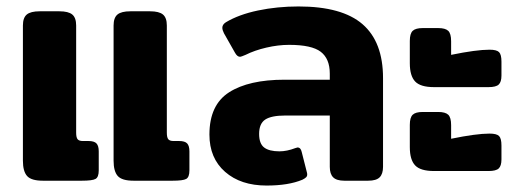

<svg xmlns="http://www.w3.org/2000/svg" viewBox="-20 -560 1605 595"><path d="M51 -62V-481Q51 -505 63 -515Q75 -525 103 -525H164Q192 -525 204 -515Q216 -505 216 -481V-149Q216 -134 220.5 -128.5Q225 -123 237 -123H254Q272 -123 279 -115.5Q286 -108 286 -91V-32Q286 -11 276 -5.5Q266 0 234 0H113Q77 0 64 -14.5Q51 -29 51 -62ZM332 -62V-481Q332 -505 344 -515Q356 -525 384 -525H445Q473 -525 485 -515Q497 -505 497 -481V-149Q497 -134 501.5 -128.5Q506 -123 518 -123H535Q553 -123 560 -115.5Q567 -108 567 -91V-32Q567 -11 557 -5.5Q547 0 515 0H394Q358 0 345 -14.5Q332 -29 332 -62Z M629 -143Q629 -235 690 -274Q751 -313 862 -313H1002V-332Q1002 -378 974 -399.5Q946 -421 876 -421Q842 -421 805.5 -412.5Q769 -404 741 -390Q727 -384 724 -384Q715 -384 708 -397L674 -457Q669 -467 669 -474Q669 -484 680 -491Q720 -515 779.5 -527.5Q839 -540 905 -540Q1040 -540 1103.5 -485Q1167 -430 1167 -318V-43Q1167 -21 1156.5 -10.5Q1146 0 1121 0H1047Q1023 0 1012.5 -10.5Q1002 -21 1002 -43V-202H864Q821 -202 802 -189.5Q783 -177 783 -145Q783 -115 798.5 -103Q814 -91 846 -91Q869 -91 895 -101Q901 -103 902 -103Q912 -103 915 -89L931 -26Q932 -23 932 -19Q932 -14 928.5 -10.5Q925 -7 917 -3Q874 15 806 15Q726 15 677.5 -27.5Q629 -70 629 -143Z M1250 -364V-433Q1250 -456 1259 -464.5Q1268 -473 1290 -473H1338Q1360 -473 1369 -464.5Q1378 -456 1378 -432V-390Q1456 -406 1497 -406Q1519 -406 1526.5 -398.5Q1534 -391 1534 -369V-326Q1534 -306 1525.5 -298Q1517 -290 1494 -290H1325Q1283 -290 1266.5 -307.5Q1250 -325 1250 -364ZM1250 -104V-173Q1250 -196 1259 -204.5Q1268 -213 1290 -213H1338Q1360 -213 1369 -204.5Q1378 -196 1378 -172V-130Q1456 -146 1497 -146Q1519 -146 1526.5 -138.5Q1534 -131 1534 -109V-66Q1534 -46 1525.5 -38Q1517 -30 1494 -30H1325Q1283 -30 1266.5 -47.5Q1250 -65 1250 -104Z"/></svg>

Font: Mitr Medium
Style: Regular
Weight: 500
Designer: Thanarat Vachiruckul
Foundry: Cadson Demak
Version: Version 1.002